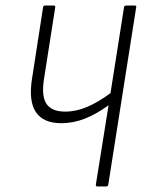

<svg xmlns="http://www.w3.org/2000/svg" viewBox="-20 -675 513 695"><path d="M467 -655Q475 -655 473 -649L372 -7Q371 0 364 0H333Q326 0 327 -7L373 -294Q329 -262 287 -245.5Q245 -229 202 -229Q137 -229 110 -269Q83 -309 96 -391L136 -649Q137 -655 143 -655H174Q181 -655 180 -649L140 -394Q129 -328 148 -299.5Q167 -271 216 -271Q256 -271 296.5 -288.5Q337 -306 380 -338L429 -649Q430 -655 437 -655Z"/></svg>

Font: Sofia Sans Condensed Light
Style: Italic
Weight: 300
Italic angle: -9°
Version: Version 4.100